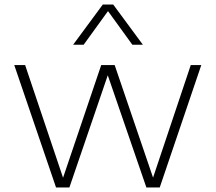

<svg xmlns="http://www.w3.org/2000/svg" viewBox="-20 -828 952 848"><path d="M227.5 0 43 -540.5H91L258.5 -43L427 -540.5H486.5L656 -43.5L822.5 -540.5H869L685.5 0H626.5L456 -495.5L286.5 0ZM303 -630.5 434 -808H480L611 -630.5H564.5L457 -779L349.5 -630.5Z"/></svg>

Font: Encode Sans Expanded ExtraLight
Style: Regular
Weight: 200
Width: 7
Designer: Multiple Designers
Foundry: Impallari Type
Version: Version 3.000; ttfautohint (v1.8.3) -l 8 -r 50 -G 200 -x 14 